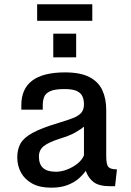

<svg xmlns="http://www.w3.org/2000/svg" viewBox="-20 -870 613 901"><path d="M220.2 10.7Q167 10.7 131.8 -8.3Q96.7 -27.3 78.9 -59.6Q61 -91.8 61 -131.3Q61 -169.4 76.4 -196.8Q91.8 -224.1 133.5 -246.8Q175.3 -269.5 255.4 -293.5Q297.9 -306.2 323.7 -316.4Q349.6 -326.7 361.8 -341.3Q374 -356 374 -380.9Q374 -401.9 366.7 -418Q359.4 -434.1 339.8 -443.1Q320.3 -452.1 282.7 -452.1Q237.3 -452.1 215.6 -442.1Q193.8 -432.1 187.3 -415.3Q180.7 -398.4 180.7 -377.9V-355.5H80.1V-376.5Q80.1 -453.1 131.1 -491.7Q182.1 -530.3 285.6 -530.3Q357.4 -530.3 399.7 -508.3Q441.9 -486.3 460.2 -446.8Q478.5 -407.2 478.5 -353.5V-137.2Q478.5 -98.1 488.5 -86.7Q498.5 -75.2 528.8 -75.2L520 3.9H498.5Q445.8 3.9 420.4 -14.6Q395 -33.2 382.3 -68.4Q370.1 -50.3 349.1 -32Q328.1 -13.7 296.6 -1.5Q265.1 10.7 220.2 10.7ZM242.7 -64Q266.6 -64 293.5 -74Q320.3 -84 342.5 -101.3Q364.7 -118.7 374 -141.1V-275.9Q362.3 -265.1 335 -249.3Q307.6 -233.4 263.7 -220.2Q209 -203.1 185.8 -184.6Q162.6 -166 162.6 -135.7Q162.6 -99.1 182.4 -81.5Q202.1 -64 242.7 -64ZM230 -601.1V-711.9H337.4V-601.1ZM154.3 -772.5V-850.1H413.1V-772.5Z"/></svg>

Font: Monda Medium
Style: Regular
Weight: 500
Designer: Vernon Adams
Foundry: Vernon Adams
Version: Version 2.200